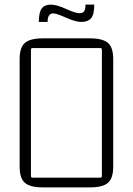

<svg xmlns="http://www.w3.org/2000/svg" viewBox="-20 -806 575 831"><path d="M186 -711H148Q148 -752 160.5 -769Q173 -786 200 -786Q225 -786 265.5 -767.5Q306 -749 323 -749Q338 -749 344 -757Q350 -765 350 -786H388Q388 -743 374 -727Q360 -711 332 -711Q307 -711 266 -729.5Q225 -748 210 -748Q186 -748 186 -711ZM65 -85V-550Q65 -601 88 -620.5Q111 -640 165 -640H370Q424 -640 447 -620.5Q470 -601 470 -550V-85Q470 -34 447 -14.5Q424 5 370 5H165Q111 5 88 -14.5Q65 -34 65 -85ZM414 -598H121Q114 -598 114 -591V-44Q114 -37 121 -37H414Q421 -37 421 -44V-591Q421 -598 414 -598Z"/></svg>

Font: Gemunu Libre ExtraLight
Style: Regular
Weight: 200
Designer: Puspanada Ekanayake, Sola Matas, Pathum Egodawatta, Kosala Senevirathne
Foundry: mooniak
Version: Version 1.100